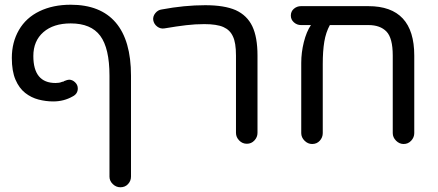

<svg xmlns="http://www.w3.org/2000/svg" viewBox="-20 -632 1853 812"><path d="M489 160Q471 160 457 146.5Q443 133 443 115V-312Q443 -428 404 -480.5Q365 -533 279 -533Q206 -533 163.5 -496Q121 -459 121 -395Q121 -281 215 -281Q231 -281 240 -285Q241 -285 241.5 -285.5Q242 -286 243 -286Q251 -287 251 -289Q266 -295 272 -295Q286 -295 297.5 -284Q309 -273 309 -258Q309 -235 287 -224Q250 -203 205 -203Q174 -203 143 -211Q112 -219 86.5 -239Q61 -259 45.5 -295Q30 -331 30 -387Q30 -453 60 -505Q90 -557 147 -584.5Q204 -612 279 -612Q405 -612 469.5 -536.5Q534 -461 534 -312V115Q534 133 521.5 146.5Q509 160 489 160Z M1024 -24Q1005 -24 991.5 -38Q978 -52 978 -70V-397Q978 -452 965 -478Q953 -505 925 -517.5Q897 -530 844 -530Q806 -530 767.5 -525.5Q729 -521 676 -512Q659 -509 645 -519.5Q631 -530 628 -547Q626 -563 637 -576.5Q648 -590 664 -592Q760 -610 848 -610Q929 -610 977 -589Q1025 -567 1047 -521Q1069 -475 1069 -397V-70Q1069 -52 1056 -38Q1043 -24 1024 -24Z M1300 -23Q1282 -23 1268 -37Q1254 -51 1254 -69V-366Q1254 -410 1265 -454Q1276 -498 1295 -526H1253Q1236 -526 1223 -537.5Q1210 -549 1210 -566Q1210 -584 1223 -595Q1236 -606 1253 -606H1538Q1732 -606 1732 -397V-69Q1732 -51 1719 -37Q1706 -23 1687 -23Q1669 -23 1655 -37Q1641 -51 1641 -69V-397Q1641 -471 1614.5 -498.5Q1588 -526 1538 -526H1375Q1358 -495 1351.5 -455.5Q1345 -416 1345 -361V-69Q1345 -51 1332.5 -37Q1320 -23 1300 -23Z"/></svg>

Font: Huninn
Style: Regular
Weight: 400
Designer: justfont
Foundry: justfont
Version: Version 1.003